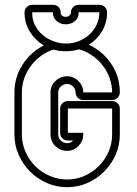

<svg xmlns="http://www.w3.org/2000/svg" viewBox="-20 -766 571 798"><path d="M232 -714Q232 -706 238 -701Q244 -696 253 -696Q262 -696 268.5 -701.5Q275 -707 275 -715Q275 -728 284.5 -737Q294 -746 307 -746H393Q406 -746 415.5 -737Q425 -728 425 -715Q425 -672 404.5 -637Q384 -602 349 -580Q406 -554 442 -501Q478 -448 478 -382Q478 -369 468.5 -359.5Q459 -350 446 -350H326Q313 -350 303.5 -359.5Q294 -369 294 -382Q294 -396 283.5 -406.5Q273 -417 259 -417Q245 -417 233.5 -407Q222 -397 222 -382V-207Q222 -192 233 -181.5Q244 -171 259 -171Q275 -171 284 -182H262Q249 -182 239.5 -191Q230 -200 230 -214V-315Q230 -328 239.5 -337Q249 -346 262 -346H446Q459 -346 468.5 -337Q478 -328 478 -315V-207Q478 -162 460.5 -122.5Q443 -83 413 -53Q383 -23 343.5 -5.5Q304 12 259 12Q214 12 174.5 -5.5Q135 -23 105 -53Q75 -83 57.5 -122.5Q40 -162 40 -207V-382Q40 -445 74 -497.5Q108 -550 162 -577Q126 -599 104 -634.5Q82 -670 82 -715Q82 -728 91.5 -737Q101 -746 114 -746H200Q214 -746 223 -737Q232 -728 232 -715ZM253 -553Q224 -553 202 -560Q174 -551 150 -533.5Q126 -516 108.5 -492.5Q91 -469 81 -441Q71 -413 71 -382V-207Q71 -169 86 -135Q101 -101 126.5 -75.5Q152 -50 186.5 -35Q221 -20 259 -20Q297 -20 331 -35Q365 -50 390.5 -75.5Q416 -101 431 -135Q446 -169 446 -207V-315H262V-214H326V-207Q326 -180 306.5 -159.5Q287 -139 259 -139Q230 -139 210 -159Q190 -179 190 -207V-382Q190 -410 210.5 -429.5Q231 -449 259 -449Q286 -449 306 -429Q326 -409 326 -382H446Q446 -413 435.5 -442Q425 -471 406.5 -494.5Q388 -518 363 -535.5Q338 -553 309 -561Q282 -553 253 -553ZM200 -715H114Q113 -686 125 -662Q137 -638 157 -621Q177 -604 202.5 -594.5Q228 -585 255 -585Q282 -585 307 -595Q332 -605 351 -622Q370 -639 381.5 -663Q393 -687 393 -715H307V-714Q307 -692 291.5 -678.5Q276 -665 253 -665Q231 -665 215.5 -678.5Q200 -692 200 -714Z"/></svg>

Font: Lichte PostBus
Style: Regular
Weight: 400
Designer: Peter Wiegel
Version: Version 1.001